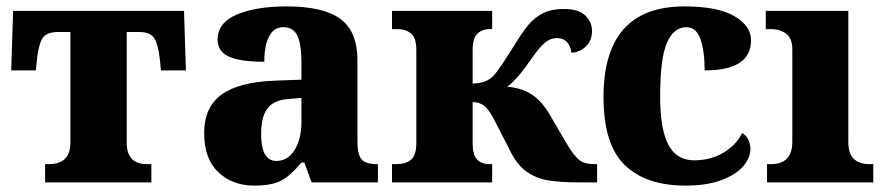

<svg xmlns="http://www.w3.org/2000/svg" viewBox="-20 -570 2768 600"><path d="M121 -57H132Q200 -57 200 -124V-470H163Q128 -470 115 -453.5Q102 -437 96 -389L92 -350H15L21 -536H555L561 -350H483L479 -389Q473 -437 460 -453.5Q447 -470 414 -470H376V-124Q376 -57 440 -57H453V0H121Z M618 -154Q618 -235 672.5 -274.5Q727 -314 840 -318L922 -321V-375Q922 -431 909.5 -458Q897 -485 865 -485Q836 -485 821 -456.5Q806 -428 806 -377Q731 -377 695.5 -393Q660 -409 660 -446Q660 -499 720 -524.5Q780 -550 876 -550Q990 -550 1043.5 -511Q1097 -472 1097 -381V-128Q1097 -87 1110 -72Q1123 -57 1157 -57H1161V0H954L931 -62H922Q887 -20 857.5 -5Q828 10 775 10Q706 10 662 -32Q618 -74 618 -154ZM922 -191V-264L885 -261Q836 -258 816 -231.5Q796 -205 796 -151Q796 -67 844 -67Q879 -67 900.5 -101Q922 -135 922 -191Z M1205 -57H1219Q1248 -57 1264.5 -71Q1281 -85 1281 -123V-415Q1281 -451 1265 -465Q1249 -479 1221 -479H1205V-536H1518V-479H1511Q1486 -479 1471.5 -464.5Q1457 -450 1457 -413V-309Q1498 -309 1521 -332Q1532 -343 1550 -370.5Q1568 -398 1575 -409L1587 -428Q1612 -469 1631 -492Q1650 -515 1676.5 -528.5Q1703 -542 1742 -542Q1787 -542 1808.5 -522Q1830 -502 1830 -473Q1830 -444 1811.5 -425.5Q1793 -407 1766 -405Q1759 -451 1720 -451Q1701 -451 1684 -437.5Q1667 -424 1642 -388Q1596 -321 1565 -299Q1606 -296 1638 -277Q1670 -258 1696 -215L1751 -121Q1775 -81 1791.5 -69Q1808 -57 1837 -57H1846V0H1793Q1730 0 1692 -6.5Q1654 -13 1625 -34Q1596 -55 1575 -97L1527 -191Q1508 -228 1493 -239.5Q1478 -251 1457 -251V-122Q1457 -86 1471 -71.5Q1485 -57 1511 -57H1518V0H1205Z M1866 -267Q1866 -550 2119 -550Q2223 -550 2275 -519.5Q2327 -489 2327 -444Q2327 -350 2182 -350Q2182 -410 2169 -447.5Q2156 -485 2125 -485Q2085 -485 2064 -436Q2043 -387 2043 -268Q2043 -167 2068.5 -118Q2094 -69 2149 -69Q2201 -69 2241 -93Q2281 -117 2299 -154Q2312 -147 2318.5 -133.5Q2325 -120 2325 -105Q2325 -77 2303 -51Q2281 -25 2235.5 -7.5Q2190 10 2122 10Q1999 10 1932.5 -54Q1866 -118 1866 -267Z M2377 -57H2389Q2456 -57 2456 -127V-415Q2456 -450 2437 -464.5Q2418 -479 2389 -479H2373V-536H2631V-125Q2631 -57 2698 -57H2709V0H2377Z"/></svg>

Font: Noto Serif ExtraBold
Style: Regular
Weight: 800
Designer: Monotype Design Team
Foundry: Monotype Imaging Inc.
Version: Version 1.001